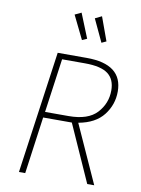

<svg xmlns="http://www.w3.org/2000/svg" viewBox="-99 -988 776 1055"><g transform="rotate(10 289.0 -461.0)"><path d="M356 -323 502 0H463L321 -318H161L117 0H82L178 -682H340Q540 -682 540 -529Q540 -456 495 -398Q450 -340 356 -323ZM297 -350Q406 -350 455 -403.5Q504 -457 504 -529Q504 -591 464.5 -621Q425 -651 336 -651H208L166 -350ZM324 -786 297 -774 233 -905 269 -922ZM431 -790 405 -778 346 -904 383 -922Z"/></g></svg>

Font: FiraGO UltraLight
Style: Italic
Weight: 200
Italic angle: -8°
Designer: bBox Type GmbH
Foundry: bBox Type GmbH
Version: Version 1.001